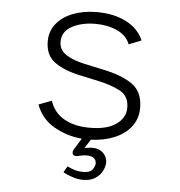

<svg xmlns="http://www.w3.org/2000/svg" viewBox="-50 -554 732 779"><g transform="rotate(5 316.0 -164.5)"><path d="M316 177Q297 177 274.5 170Q252 163 235 153L249 128Q270 138 284.5 141.5Q299 145 314 145Q342 145 352 131Q362 117 362 107Q362 93 353 85Q344 77 321 77Q310 77 298.5 80Q287 83 279 83Q268 83 265.5 74Q263 65 270 55L297 11Q237 6 184 -24Q131 -54 110 -112L163 -132Q177 -86 219 -61Q261 -36 325 -36Q395 -36 432.5 -62.5Q470 -89 470 -130Q470 -177 434.5 -196.5Q399 -216 344 -228L265 -245Q201 -259 163 -286.5Q125 -314 125 -371Q125 -412 149.5 -442.5Q174 -473 217 -489.5Q260 -506 314 -506Q384 -506 434 -480Q484 -454 504 -407L453 -387Q440 -422 401 -440Q362 -458 312 -458Q256 -458 216.5 -436.5Q177 -415 177 -374Q177 -340 205.5 -321.5Q234 -303 279 -293L358 -276Q436 -260 479 -229.5Q522 -199 522 -134Q522 -90 497.5 -58Q473 -26 430.5 -8Q388 10 334 12L311 48Q321 46 329.5 45Q338 44 342 44Q363 44 376.5 52Q390 60 397 72.5Q404 85 404 99Q404 114 395 132.5Q386 151 366.5 164Q347 177 316 177Z"/></g></svg>

Font: Atkinson Hyperlegible Mono ExtraLight
Style: Regular
Weight: 200
Monospace: yes
Designer: Elliott Scott, Megan Eiswerth, Linus Boman, Theodore Petrosky, Letters from Sweden
Foundry: Applied Design Works, Letters from Sweden
Version: Version 2.001